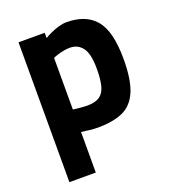

<svg xmlns="http://www.w3.org/2000/svg" viewBox="-133 -609 809 916"><g transform="rotate(-20 272.0 -151.0)"><path d="M62 210V-500H195V-473Q209 -482 229 -491Q249 -500 270 -506Q291 -512 309 -512Q408 -512 457 -453Q506 -394 506 -254Q506 -148 481 -90Q456 -32 406 -10Q356 12 279 12Q259 12 235 9Q211 6 196 4V210ZM269 -104Q309 -104 331 -119.5Q353 -135 361.5 -168Q370 -201 370 -254Q370 -330 346.5 -361Q323 -392 283 -392Q268 -392 251.5 -389Q235 -386 220.5 -381.5Q206 -377 196 -372V-110Q210 -108 232 -106Q254 -104 269 -104Z"/></g></svg>

Font: Titillium Web SemiBold
Style: Regular
Weight: 600
Designer: Mohamed Gaber, Accademia di Belle Arti di Urbino
Foundry: Kief Type Foundry, Accademia di Belle Arti di Urbino
Version: Version 3.000; ttfautohint (v1.8.4)